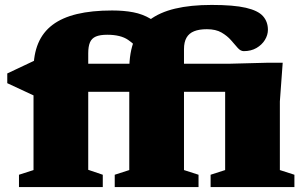

<svg xmlns="http://www.w3.org/2000/svg" viewBox="-20 -759 1240 779"><path d="M930.5 -386.5H218.5L116 -372L9.5 -421.5V-461L125 -515.5L239.5 -500.5H914L1066.5 -504.5H1127L1115.5 -347.5V-69L1174.5 -50V0H834.5V-50L893.5 -69V-422.5ZM397 0H57V-50L116 -69V-476Q116 -538 135 -583.2Q154 -628.5 193 -658Q232 -687.5 292.2 -702Q352.5 -716.5 435 -716.5Q482.5 -716.5 520.5 -709.2Q558.5 -702 590.8 -682.8Q623 -663.5 653 -627.5L551.5 -547Q530 -576.5 499.8 -597.2Q469.5 -618 415 -618Q386 -618 369 -610.8Q352 -603.5 345 -587Q338 -570.5 338 -543V-70L397 -50ZM726.5 -69 785.5 -50V0H445.5V-50L504.5 -69V-476Q504.5 -546.5 524.8 -596.2Q545 -646 586.2 -677.5Q627.5 -709 690.5 -724Q753.5 -739 839 -739Q928 -739 977.5 -727.5Q1027 -716 1047 -693.5Q1067 -671 1067 -638Q1067 -617 1054.8 -597Q1042.5 -577 1020.5 -564.2Q998.5 -551.5 969 -551.5Q956 -551.5 944.2 -565Q932.5 -578.5 917.2 -596Q902 -613.5 878.8 -627Q855.5 -640.5 819.5 -640.5Q788 -640.5 767.5 -632.2Q747 -624 736.8 -606.2Q726.5 -588.5 726.5 -559.5Z"/></svg>

Font: Newsreader 9pt ExtraBold
Style: Regular
Weight: 800
Designer: Hugues Gentile
Foundry: Production Type
Version: Version 1.003